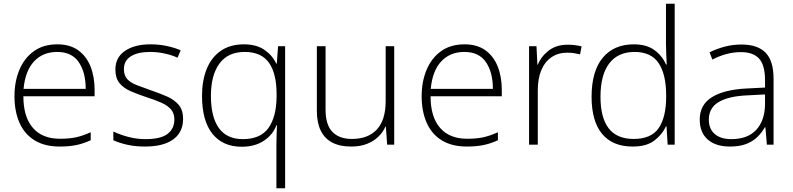

<svg xmlns="http://www.w3.org/2000/svg" viewBox="-20 -780 4273 1035"><path d="M289 -541Q357 -541 401.5 -509Q446 -477 468 -421.5Q490 -366 490 -295V-261H106Q106 -150 157 -91Q208 -32 303 -32Q352 -32 388 -39.5Q424 -47 469 -67V-24Q430 -6 391 2Q352 10 302 10Q221 10 166.5 -23.5Q112 -57 85 -118.5Q58 -180 58 -261Q58 -340 84.5 -403.5Q111 -467 162.5 -504Q214 -541 289 -541ZM288 -500Q211 -500 163.5 -449Q116 -398 107 -301H442Q442 -390 404.5 -445Q367 -500 288 -500Z M967 -139Q967 -92 943.5 -58.5Q920 -25 874.5 -7.5Q829 10 763 10Q708 10 664.5 0Q621 -10 591 -24V-71Q629 -53 673.5 -41.5Q718 -30 764 -30Q847 -30 883.5 -58.5Q920 -87 920 -136Q920 -169 902 -190Q884 -211 850.5 -226Q817 -241 770 -256Q722 -272 684 -288.5Q646 -305 624 -332Q602 -359 602 -406Q602 -470 653.5 -505.5Q705 -541 791 -541Q838 -541 879.5 -532Q921 -523 954 -509L937 -469Q907 -483 867.5 -491.5Q828 -500 789 -500Q723 -500 685.5 -476.5Q648 -453 648 -408Q648 -373 666 -353.5Q684 -334 717.5 -321Q751 -308 794 -293Q841 -277 880 -260Q919 -243 943 -215Q967 -187 967 -139Z M1470 2Q1470 -20 1471 -51.5Q1472 -83 1473 -105H1470Q1452 -55 1403.5 -22Q1355 11 1283 11Q1181 11 1125 -59Q1069 -129 1069 -264Q1069 -345 1094 -407.5Q1119 -470 1169.5 -505.5Q1220 -541 1295 -541Q1363 -541 1406.5 -510.5Q1450 -480 1469 -437H1472L1479 -531H1517V235H1470ZM1289 -30Q1384 -30 1427 -90Q1470 -150 1471 -259V-272Q1471 -383 1430 -441.5Q1389 -500 1299 -500Q1209 -500 1163 -437.5Q1117 -375 1117 -263Q1117 -149 1160 -89.5Q1203 -30 1289 -30Z M2105 -531V0H2067L2060 -98H2058Q2045 -68 2020 -43.5Q1995 -19 1958.5 -4.5Q1922 10 1873 10Q1812 10 1771 -11.5Q1730 -33 1709 -76Q1688 -119 1688 -183V-531H1735V-188Q1735 -108 1771.5 -69.5Q1808 -31 1877 -31Q1964 -31 2011.5 -82Q2059 -133 2059 -236V-531Z M2484 -541Q2552 -541 2596.5 -509Q2641 -477 2663 -421.5Q2685 -366 2685 -295V-261H2301Q2301 -150 2352 -91Q2403 -32 2498 -32Q2547 -32 2583 -39.5Q2619 -47 2664 -67V-24Q2625 -6 2586 2Q2547 10 2497 10Q2416 10 2361.5 -23.5Q2307 -57 2280 -118.5Q2253 -180 2253 -261Q2253 -340 2279.5 -403.5Q2306 -467 2357.5 -504Q2409 -541 2484 -541ZM2483 -500Q2406 -500 2358.5 -449Q2311 -398 2302 -301H2637Q2637 -390 2599.5 -445Q2562 -500 2483 -500Z M3040 -539Q3061 -539 3080 -536.5Q3099 -534 3115 -530L3107 -487Q3090 -491 3074 -493.5Q3058 -496 3038 -496Q2988 -496 2952 -471Q2916 -446 2897.5 -400.5Q2879 -355 2879 -293V0H2832V-531H2872L2877 -431H2879Q2897 -476 2938 -507.5Q2979 -539 3040 -539Z M3391 10Q3282 10 3225.5 -58.5Q3169 -127 3169 -258Q3169 -396 3229 -468.5Q3289 -541 3397 -541Q3466 -541 3508.5 -509.5Q3551 -478 3570 -432H3574Q3573 -459 3571.5 -488.5Q3570 -518 3570 -544V-760H3617V0H3579L3573 -99H3570Q3550 -55 3507.5 -22.5Q3465 10 3391 10ZM3396 -31Q3491 -31 3531 -90Q3571 -149 3571 -259V-266Q3571 -379 3530.5 -439.5Q3490 -500 3401 -500Q3311 -500 3264 -438Q3217 -376 3217 -258Q3217 -146 3261 -88.5Q3305 -31 3396 -31Z M3977 -540Q4064 -540 4107 -496Q4150 -452 4150 -355V0H4114L4106 -94H4103Q4086 -64 4061.5 -40.5Q4037 -17 4001.5 -3.5Q3966 10 3915 10Q3838 10 3795 -28Q3752 -66 3752 -136Q3752 -215 3817.5 -256Q3883 -297 4005 -303L4104 -308V-347Q4104 -429 4072 -464Q4040 -499 3975 -499Q3935 -499 3897 -489Q3859 -479 3820 -459L3805 -498Q3843 -517 3886.5 -528.5Q3930 -540 3977 -540ZM4010 -266Q3909 -262 3855 -230.5Q3801 -199 3801 -135Q3801 -85 3833 -57.5Q3865 -30 3922 -30Q4011 -30 4057 -80.5Q4103 -131 4104 -218V-271Z"/></svg>

Font: Noto Sans Syriac Eastern ExtraLight
Style: Regular
Weight: 250
Designer: Patrick Giasson and the Monotype Design Team
Foundry: Monotype Imaging Inc.
Version: Version 3.001